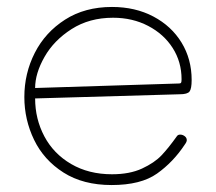

<svg xmlns="http://www.w3.org/2000/svg" viewBox="-20 -532 621 552"><path d="M50 -253Q50 -321 80 -380Q110 -439 167 -475.5Q224 -512 302 -512Q369 -512 421 -484.5Q473 -457 502 -409.5Q531 -362 531 -302Q531 -277 525 -269Q519 -261 497 -261L81 -249Q81 -190 107.5 -140Q134 -90 184.5 -60.5Q235 -31 302 -31Q353 -31 388.5 -47.5Q424 -64 444 -85Q464 -106 489 -141Q492 -145 498 -145Q505 -145 511 -140.5Q517 -136 517 -129Q517 -124 511 -116Q478 -66 431.5 -33Q385 0 301 0Q219 0 162.5 -36Q106 -72 78 -130Q50 -188 50 -253ZM495 -292Q499 -292 500.5 -294Q502 -296 502 -304Q502 -354 476.5 -394Q451 -434 406 -457.5Q361 -481 305 -481Q237 -481 186 -448.5Q135 -416 108 -368.5Q81 -321 81 -279Z"/></svg>

Font: Mali ExtraLight
Style: Regular
Weight: 275
Version: Version 1.000; ttfautohint (v1.6)